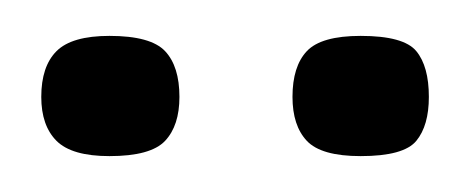

<svg xmlns="http://www.w3.org/2000/svg" viewBox="-20 -627 263 107"><path d="M80 -573Q80 -557 72 -548.5Q64 -540 41 -540Q20 -540 11.5 -548.5Q3 -557 3 -573Q3 -590 11.5 -598.5Q20 -607 41 -607Q64 -607 72 -598.5Q80 -590 80 -573ZM219 -573Q219 -557 212 -548.5Q205 -540 181 -540Q159 -540 151 -548.5Q143 -557 143 -573Q143 -590 151 -598.5Q159 -607 181 -607Q205 -607 212 -598.5Q219 -590 219 -573Z"/></svg>

Font: Glory
Style: Regular
Weight: 400
Designer: Robert Leuschke
Foundry: Robert Leuschke
Version: Version 1.011